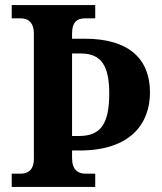

<svg xmlns="http://www.w3.org/2000/svg" viewBox="-20 -734 637 754"><path d="M26 0H354V-52H315C287 -52 263 -67 263 -112V-143H293C495 -143 569 -251 569 -371C569 -502 487 -582 313 -582H263V-602C263 -649 284 -662 315 -662H354V-714H26V-662H61C88 -662 113 -649 113 -601V-110C113 -65 88 -52 61 -52H26ZM291 -200H263V-524H297C379 -524 409 -474 409 -367C409 -246 374 -200 291 -200Z"/></svg>

Font: Noto Serif Myanmar SemiCondensed
Style: Bold
Weight: 700
Width: 4
Designer: Ben Mitchell and the Monotype Design Team
Foundry: Monotype Imaging Inc.
Version: Version 2.106